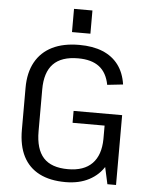

<svg xmlns="http://www.w3.org/2000/svg" viewBox="-60 -940 773 997"><g transform="rotate(5 327.0 -442.0)"><path d="M319 8Q238 8 182.5 -20.5Q127 -49 98.5 -104.5Q70 -160 70 -243V-462Q70 -541 100.5 -596Q131 -651 188.5 -679.5Q246 -708 329 -708Q400 -708 451 -687Q502 -666 533 -625Q564 -584 573 -523L491 -514Q479 -577 439 -607.5Q399 -638 329 -638Q242 -638 199.5 -594Q157 -550 157 -461V-243Q157 -150 198 -105Q239 -60 326 -60Q409 -60 452 -104Q495 -148 496 -232L551 -212Q551 -145 522.5 -96Q494 -47 442 -19.5Q390 8 319 8ZM496 -186V-344L523 -302H329V-364H582V0H537ZM381 -892V-771H285V-892Z"/></g></svg>

Font: Pathway Extreme
Style: Regular
Weight: 400
Designer: Eduardo Rodriguez Tunni
Foundry: Eduardo Rodriguez Tunni
Version: Version 1.001;gftools[0.9.26]